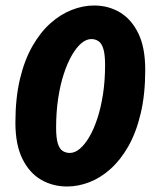

<svg xmlns="http://www.w3.org/2000/svg" viewBox="-20 -666 560 698"><path d="M224 12Q172 12 129.5 -12.5Q87 -37 61.5 -88.5Q36 -140 36 -220Q36 -309 52.5 -378.5Q69 -448 98 -498.5Q127 -549 163.5 -581.5Q200 -614 241 -630Q282 -646 322 -646Q374 -646 416 -621Q458 -596 483 -544.5Q508 -493 508 -412Q508 -323 491.5 -253.5Q475 -184 446.5 -134Q418 -84 381.5 -51.5Q345 -19 304.5 -3.5Q264 12 224 12ZM234 -110Q252 -110 270 -125Q288 -140 304.5 -168Q321 -196 334 -235.5Q347 -275 354.5 -324Q362 -373 362 -430Q362 -467 356 -487.5Q350 -508 338.5 -516Q327 -524 312 -524Q294 -524 276 -509Q258 -494 241.5 -465.5Q225 -437 212 -397.5Q199 -358 191.5 -308.5Q184 -259 184 -202Q184 -165 190 -145Q196 -125 207.5 -117.5Q219 -110 234 -110Z"/></svg>

Font: Source Sans 3 ExtraLight Black
Style: Italic
Weight: 900
Italic angle: -11°
Version: Version 3.052;hotconv 1.1.0;makeotfexe 2.6.0